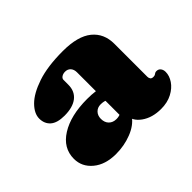

<svg xmlns="http://www.w3.org/2000/svg" viewBox="-101 -876 754 754"><g transform="rotate(-45 276.0 -499.0)"><path d="M55.5 -594Q55.5 -622 83.2 -650Q111 -678 167.2 -697Q223.5 -716 308.5 -716Q391.5 -716 431.8 -683.2Q472 -650.5 472 -593V-409.5Q472 -403 475.5 -397.8Q479 -392.5 488.5 -392.5Q495 -392.5 498.2 -394.5Q501.5 -396.5 504.5 -398.5Q507.5 -400.5 512.5 -400.5Q524 -400.5 530.2 -392.5Q536.5 -384.5 536.5 -372.5Q536.5 -351 522.5 -330.2Q508.5 -309.5 482.5 -295.8Q456.5 -282 421 -282Q372 -282 339.2 -305.5Q306.5 -329 306.5 -364.5L289 -378.5V-617.5Q289 -633.5 280.5 -643Q272 -652.5 257.5 -652.5Q246.5 -652.5 238.5 -647.2Q230.5 -642 230.5 -633.5V-607Q230.5 -571 205.5 -551.2Q180.5 -531.5 134 -531.5Q94 -531.5 74.8 -548.2Q55.5 -565 55.5 -594ZM300 -454Q292 -459 283.8 -461Q275.5 -463 265.5 -463Q248 -463 237 -451.5Q226 -440 226 -422Q226 -401.5 237.8 -389.8Q249.5 -378 269 -378Q282 -378 292.2 -382.8Q302.5 -387.5 307 -392.5L318 -342Q297.5 -313.5 257 -297.8Q216.5 -282 171 -282Q111.5 -282 75.8 -311.8Q40 -341.5 40 -386Q40 -445.5 95.8 -480.5Q151.5 -515.5 243 -515.5Q268 -515.5 287.5 -512.8Q307 -510 318.5 -504.5Z"/></g></svg>

Font: Fraunces SuperSoft Wonky
Style: Regular
Weight: 900
Version: Version 1.000;[b76b70a41]